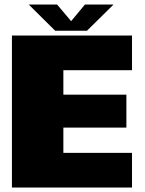

<svg xmlns="http://www.w3.org/2000/svg" viewBox="-20 -833 646 853"><path d="M33 0H566.5V-154H261.5V-266H541.5V-412.5H261.5V-521H566.5V-675H33ZM225 -696.5H366.5L484.5 -813H357.5L296 -739L233.5 -813H107.5Z"/></svg>

Font: Anybody UltraCondensed Thin Black
Style: Regular
Weight: 900
Version: Version 1.111